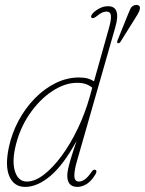

<svg xmlns="http://www.w3.org/2000/svg" viewBox="-20 -744 583 772"><path d="M443.5 -634 289.5 -96.5Q278.5 -59 279 -36.5Q279.5 -14 297.5 -14Q308 -14 320.2 -22Q332.5 -30 349 -54Q356.5 -65 364.5 -60.5Q372 -56 362.5 -41Q347 -15.5 328.2 -4Q309.5 7.5 291 7.5Q250.5 7.5 250.5 -38.5Q250.5 -48 253.5 -63Q256.5 -78 264.5 -105Q272.5 -132 288 -177.5Q234.5 -80 182.2 -36.2Q130 7.5 81 7.5Q37 7.5 18.2 -33.8Q-0.5 -75 15.5 -151.5Q27.5 -208 54.5 -258.5Q81.5 -309 119.8 -348.2Q158 -387.5 203.8 -410Q249.5 -432.5 298 -432.5Q319 -432.5 333.5 -428.2Q348 -424 358 -417L418 -631Q427.5 -664 426 -680.8Q424.5 -697.5 408 -697.5Q401 -697.5 392 -694Q383 -690.5 371 -680.5Q354.5 -667 348.5 -672.5Q345 -675.5 347 -680.8Q349 -686 353.5 -691Q363.5 -701.5 379.8 -710.2Q396 -719 414.5 -719Q468 -719 443.5 -634ZM40.5 -147.5Q28 -88.5 41.5 -51.2Q55 -14 88 -14Q120.5 -14 156.5 -41.8Q192.5 -69.5 227.8 -117.2Q263 -165 292.5 -226.5Q322 -288 341 -355.5L351 -391.5Q338.5 -401.5 324.2 -406.2Q310 -411 289.5 -411Q240.5 -411 189 -376.8Q137.5 -342.5 97.2 -283Q57 -223.5 40.5 -147.5ZM491.5 -678.5Q499 -697 504 -708Q509 -719 520.5 -723Q529 -725.5 535.2 -723Q541.5 -720.5 542.5 -715Q543.5 -707 538.5 -696.5Q533.5 -686 526 -674.5L464.5 -576Q460.5 -569.5 454.5 -570.5Q448.5 -571 452.5 -581.5Z"/></svg>

Font: Fraunces 144pt S100 Thin
Style: Italic
Weight: 100
Italic angle: -16°
Version: Version 1.000; ttfautohint (v1.8.3)